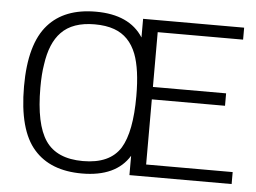

<svg xmlns="http://www.w3.org/2000/svg" viewBox="-50 -756 1108 831"><g transform="rotate(5 503.5 -340.5)"><path d="M984 0H540V-84Q482 11 334 11Q197 11 126 -70Q52 -153 52 -343Q52 -528 127 -612Q198 -692 334 -692Q480 -692 540 -598V-679H979V-627H608V-389H926V-335H608V-52H984ZM515 -525Q486 -600 419 -624Q383 -637 334 -637Q238 -637 189 -586Q143 -539 130 -444Q123 -403 123 -344Q123 -185 171.5 -114Q220 -43 334 -43Q451 -43 497 -117Q540 -188 540 -343Q540 -459 515 -525Z"/></g></svg>

Font: Pavanam
Style: Regular
Weight: 400
Designer: Tharique Azeez
Foundry: Tharique Azeez
Version: Version 1.86; ttfautohint (v1.3) -l 8 -r 50 -G 200 -x 14 -D 